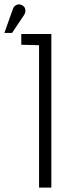

<svg xmlns="http://www.w3.org/2000/svg" viewBox="-78 -855 297 875"><path d="M19 -651 100 -649V0H156V-700H19ZM30 -784Q36 -792 37.5 -801Q39 -810 35.5 -818Q32 -826 23 -831Q14 -836 5.5 -835Q-3 -834 -10 -828Q-17 -822 -20 -812L-58 -705H-23Z"/></svg>

Font: AdventPro_ExpandedRegular
Style: ExpandedRegular
Weight: 400
Width: 7
Designer: VivaRado, Andreas Kalpakidis
Foundry: VivaRado, Andreas Kalpakidis
Version: Version 3.000